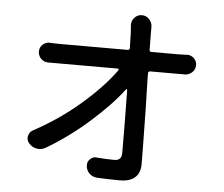

<svg xmlns="http://www.w3.org/2000/svg" viewBox="-56 -855 1112 953"><g transform="rotate(5 500.0 -378.0)"><path d="M666 -623Q666 -613.3 675.8 -613.3H808.6Q826.2 -613.3 849.6 -614.3Q851.6 -615.2 853.5 -615.2Q872.1 -615.2 886.7 -602.5Q902.3 -587.9 902.3 -567.4Q902.3 -545.9 886.7 -531.2Q871.1 -516.6 850.6 -516.6Q850.6 -516.6 849.6 -516.6Q829.1 -516.6 814.5 -516.6H677.7Q673.8 -516.6 670.9 -513.7Q668 -510.7 668 -506.8Q668 -497.1 668.9 -452.1Q669.9 -407.2 670.4 -391.6Q670.9 -376 671.9 -334.5Q672.9 -293 672.9 -272.5Q672.9 -252 673.8 -216.3Q674.8 -180.7 674.8 -157.2Q674.8 -133.8 675.3 -106Q675.8 -78.1 675.8 -54.7Q675.8 -10.7 650.4 12.2Q625 35.2 575.2 35.2Q527.3 35.2 460.9 32.2Q438.5 30.3 422.9 15.6Q405.3 -2 405.3 -26.4Q405.3 -43.9 418 -55.7Q430.7 -68.4 447.3 -68.4Q450.2 -68.4 452.1 -67.4Q501 -63.5 538.1 -63.5Q557.6 -63.5 566.4 -72.8Q575.2 -82 575.2 -102.5Q575.2 -237.3 572.3 -415Q572.3 -418 569.8 -418.5Q567.4 -418.9 566.4 -417Q504.9 -335.9 404.3 -247.1Q303.7 -158.2 194.3 -93.8Q178.7 -85 162.1 -85Q156.2 -85 150.4 -85.9Q127 -89.8 111.3 -108.4Q100.6 -120.1 100.6 -134.8Q100.6 -139.6 101.6 -143.6Q105.5 -164.1 123 -173.8Q249 -241.2 355 -333Q460.9 -424.8 520.5 -508.8Q522.5 -511.7 521 -514.2Q519.5 -516.6 516.6 -516.6H220.7Q196.3 -516.6 171.9 -516.6Q170.9 -516.6 169.9 -516.6Q149.4 -516.6 134.8 -530.3Q119.1 -545.9 119.1 -567.4Q119.1 -587.9 134.8 -602.5Q149.4 -615.2 168 -615.2Q169.9 -615.2 171.9 -614.3Q197.3 -613.3 218.8 -613.3H558.6Q562.5 -613.3 564.9 -616.2Q567.4 -619.1 567.4 -623Q566.4 -670.9 565.4 -700.2L562.5 -739.3Q562.5 -758.8 576.2 -774.4Q590.8 -791 613.3 -791Q635.7 -791 650.4 -774.4Q665 -757.8 665 -736.3V-714.8Q665 -707 665 -700.2Z"/></g></svg>

Font: Gen Jyuu GothicX Medium
Style: Regular
Weight: 500
Designer: Ryoko NISHIZUKA (kana &amp; ideographs); Paul D. Hunt (Latin, Greek &amp; Cyrillic); Wenlong ZHANG (bopomofo); Sandoll C
Version: Version 1.058.20140828